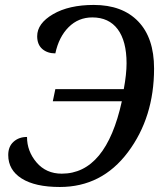

<svg xmlns="http://www.w3.org/2000/svg" viewBox="-20 -744 671 774"><path d="M471.2 -335.9H192.9L203.1 -384.8H479Q490.2 -445.3 490.2 -488.8Q490.2 -578.1 454.6 -626Q418.9 -673.8 352.1 -673.8Q295.9 -673.8 256.6 -634.5Q217.3 -595.2 203.1 -528.8Q170.9 -528.8 150.4 -546.6Q129.9 -564.5 129.9 -598.1Q129.9 -649.4 193.8 -686.8Q257.8 -724.1 357.9 -724.1Q473.1 -724.1 537.1 -657.7Q601.1 -591.3 601.1 -467.8Q601.1 -271 495.8 -130.6Q390.6 9.8 221.2 9.8Q121.6 9.8 67.4 -24.4Q13.2 -58.6 13.2 -119.1Q13.2 -153.3 34.7 -172.6Q56.2 -191.9 88.9 -191.9Q88.9 -134.3 127.4 -89.1Q166 -43.9 229 -43.9Q407.2 -43.9 471.2 -335.9Z"/></svg>

Font: Droid Serif
Style: Italic
Weight: 400
Italic angle: -12°
Designer: Monotype Design team
Foundry: Monotype Imaging Inc.
Version: Version 1.03